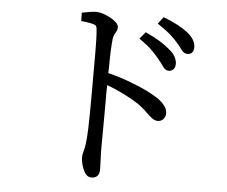

<svg xmlns="http://www.w3.org/2000/svg" viewBox="-55 -824 1110 939"><g transform="rotate(5 500.0 -354.0)"><path d="M832 -696Q873 -663 873 -626Q873 -608 864.5 -599.5Q856 -591 842 -591Q824 -591 810 -611Q800 -626 783.5 -644.5Q767 -663 747 -680.5Q727 -698 685 -726L711 -760Q757 -742 785 -726.5Q813 -711 832 -696ZM749 -607Q771 -590 780.5 -572Q790 -554 790 -537.5Q790 -521 781.5 -511Q773 -501 758 -501Q740 -501 727 -522Q718 -535 701 -556Q685 -575 664.5 -595.5Q644 -616 612 -638L602 -645L630 -679Q675 -658 702.5 -641Q730 -624 749 -607ZM464 -287 463 -79Q464 -47 465 -25Q466 -3 466 10Q466 30 456 41Q446 52 426.5 52Q407 52 394 32Q384 15 378.5 -5.5Q373 -26 373 -41.5Q373 -57 378 -73Q388 -104 391 -185Q393 -256 393 -364V-566Q393 -635 389 -673V-674Q388 -690 377 -694Q360 -701 311 -706L310 -747Q337 -752 351.5 -754.5Q366 -757 381 -757Q396 -757 414 -751Q432 -745 450 -735.5Q468 -726 480 -714.5Q492 -703 492 -690.5Q492 -678 487 -670.5Q482 -663 478.5 -656Q475 -649 472 -635Q466 -582 466 -501Q465 -481 465 -464Q530 -448 592 -423Q662 -396 706 -368Q728 -355 746 -335Q764 -315 764 -292Q764 -277 754 -264.5Q744 -252 726 -252Q714 -252 703.5 -258.5Q693 -265 682.5 -275Q672 -285 658.5 -297.5Q645 -310 625 -325Q551 -373 465 -405Q465 -394 464 -381Z"/></g></svg>

Font: Early Summer Mincho Screen
Style: Regular
Weight: 400
Designer: GuiWonder
Version: Version 1.002